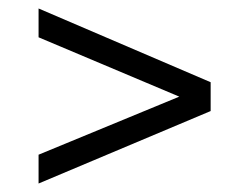

<svg xmlns="http://www.w3.org/2000/svg" viewBox="-20 -526 570 453"><path d="M71 -506 477 -332V-264L71 -93V-161L403 -298L71 -438Z"/></svg>

Font: Exo 2
Style: Regular
Weight: 400
Designer: Natanael Gama
Foundry: Natanael Gama
Version: Version 2.010